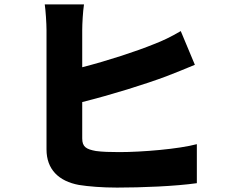

<svg xmlns="http://www.w3.org/2000/svg" viewBox="-20 -818 1040 871"><path d="M361 -798H183C187 -771 191 -712 191 -681C191 -614 191 -265 191 -140C191 -50 246 4 338 21C382 28 443 33 511 33C622 33 774 27 873 13V-164C791 -142 625 -128 521 -128C479 -128 444 -129 415 -133C372 -141 353 -151 353 -190V-355C485 -388 639 -436 735 -472C770 -485 820 -506 864 -524L800 -677C754 -650 718 -633 679 -618C598 -585 470 -543 353 -513V-681C353 -710 356 -764 361 -798Z"/></svg>

Font: Noto Sans HK Black
Style: Regular
Weight: 900
Designer: Ryoko NISHIZUKA 西塚涼子 (kana, bopomofo & ideographs); Paul D. Hunt (Latin, Greek & Cyrillic); Sandoll Communications 산돌커뮤니
Foundry: Adobe
Version: Version 2.004;hotconv 1.0.118;makeotfexe 2.5.65603